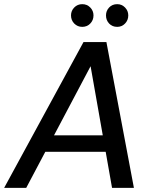

<svg xmlns="http://www.w3.org/2000/svg" viewBox="-37 -902 735 922"><path d="M-17 0 364 -700H474L606 0H501L398 -584L89 0ZM116 -173 156 -252H513L526 -173ZM358 -773Q335 -773 319.5 -789Q304 -805 304 -828Q304 -850 319.5 -866Q335 -882 358 -882Q381 -882 396.5 -866Q412 -850 412 -828Q412 -805 396.5 -789Q381 -773 358 -773ZM526 -773Q502 -773 487 -789Q472 -805 472 -828Q472 -850 487 -866Q502 -882 526 -882Q548 -882 563.5 -866Q579 -850 579 -828Q579 -805 563.5 -789Q548 -773 526 -773Z"/></svg>

Font: DM Sans 16pt Medium
Style: Italic
Weight: 500
Italic angle: -10°
Version: Version 4.004;gftools[0.9.30]